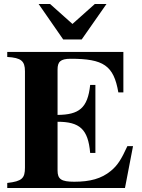

<svg xmlns="http://www.w3.org/2000/svg" viewBox="-20 -934 707 954"><path d="M641 -208H613C583 -143 565 -113 531 -85C484 -46 427 -31 349 -31C284 -31 266 -44 266 -87V-329C375 -329 418 -293 428 -174H454V-512H428C416 -396 372 -364 266 -363V-588C266 -626 279 -642 331 -642C494 -642 545 -609 568 -475H593V-676H16V-651C85 -647 104 -631 104 -580V-101C104 -49 90 -33 16 -25V0H601ZM509 -914H451L340 -815L229 -914H172L294 -738H386Z"/></svg>

Font: XITS
Style: Bold
Weight: 700
Designer: MicroPress Inc., with final additions and corrections provided by Coen Hoffman, Elsevier (retired)
Version: Version 1.302